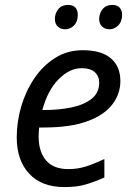

<svg xmlns="http://www.w3.org/2000/svg" viewBox="-20 -750 539 780"><path d="M242 10Q149 10 98.5 -44.5Q48 -99 48 -192Q48 -256 66.5 -318.5Q85 -381 120 -432.5Q155 -484 204.5 -515Q254 -546 316 -546Q392 -546 430.5 -513Q469 -480 469 -421Q469 -369 436.5 -326Q404 -283 335 -257.5Q266 -232 156 -232H139Q138 -223 137.5 -213Q137 -203 137 -195Q137 -134 167 -98.5Q197 -63 258 -63Q296 -63 330 -74Q364 -85 404 -104V-29Q366 -12 329.5 -1Q293 10 242 10ZM159 -303Q219 -303 270 -313.5Q321 -324 352 -348.5Q383 -373 383 -414Q383 -440 365.5 -456.5Q348 -473 311 -473Q263 -473 218.5 -428.5Q174 -384 152 -303ZM425 -631Q407 -631 395 -642Q383 -653 383 -673Q383 -696 397 -713Q411 -730 436 -730Q456 -730 466 -719Q476 -708 476 -690Q476 -662 460 -646.5Q444 -631 425 -631ZM246 -631Q227 -631 215 -642Q203 -653 203 -673Q203 -696 217 -713Q231 -730 256 -730Q277 -730 286.5 -719Q296 -708 296 -690Q296 -662 280.5 -646.5Q265 -631 246 -631Z"/></svg>

Font: Noto Sans
Style: Italic
Weight: 400
Italic angle: -12°
Designer: Monotype Design Team
Foundry: Monotype Imaging Inc.
Version: Version 2.013; ttfautohint (v1.8.4.7-5d5b)